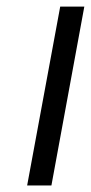

<svg xmlns="http://www.w3.org/2000/svg" viewBox="-20 -567 278 587"><path d="M63 0 164.1 -546.9H237.8L137.2 0Z"/></svg>

Font: Involve
Style: Italic
Weight: 400
Italic angle: -10.5°
Designer: Stefan Peev
Foundry: Context Ltd.
Version: Version 1.001